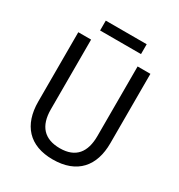

<svg xmlns="http://www.w3.org/2000/svg" viewBox="-200 -987 1053 1130"><g transform="rotate(30 327.0 -422.0)"><path d="M466 -854H188V-787H466ZM572 -242V-714H485V-241C485 -132 437 -68 329 -68C223 -68 169 -127 169 -240V-714H82V-243C82 -84 166 10 325 10C492 10 572 -89 572 -242Z"/></g></svg>

Font: Noto Sans Arabic SemCond
Style: Regular
Weight: 400
Width: 4
Designer: Monotype Design Team, Nadine Chahine, Nizar Qandah and Khaled Hosny
Foundry: Monotype Imaging Inc.
Version: Version 2.012